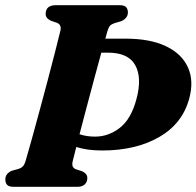

<svg xmlns="http://www.w3.org/2000/svg" viewBox="-24 -720 757 740"><path d="M256 -98Q253 -84 257 -77Q261 -70 270.5 -67L292.5 -60Q313 -50.5 312.5 -33.5Q312.5 -18.5 302.5 -9.2Q292.5 0 274.5 0H29Q9.5 0 3 -8Q-3.5 -16 -3.5 -28.5Q-3.5 -41 4 -49.5Q11.5 -58 22 -62L45.5 -68.5Q57.5 -72 64 -78.8Q70.5 -85.5 75 -101Q85 -135 98.8 -184.8Q112.5 -234.5 128.2 -292.2Q144 -350 159.2 -408Q174.5 -466 187.5 -516.8Q200.5 -567.5 209 -602.5Q214 -625 194.5 -632.5L172.5 -640Q151.5 -649.5 152 -667Q152.5 -700 191.5 -700H436.5Q456 -700 462.5 -692Q469 -684 469 -671.5Q468.5 -659 461 -650.8Q453.5 -642.5 442.5 -638L418 -631Q406 -627 400.2 -621Q394.5 -615 390 -600Q386.5 -587 382 -571H460.5Q554.5 -571 615.8 -541.8Q677 -512.5 700.5 -460Q724 -407.5 705 -339Q678.5 -242.5 588.5 -191.2Q498.5 -140 370 -140Q311.5 -140 270 -153.5Q260.5 -116.5 256 -98ZM341 -193.5Q393.5 -193 437.5 -227Q481.5 -261 502 -338.5Q524 -420.5 497.2 -468.8Q470.5 -517 392.5 -517H366.5Q353.5 -469.5 338.5 -414Q323.5 -358.5 309 -303.5Q294.5 -248.5 282.5 -202.5Q310 -193.5 341 -193.5Z"/></svg>

Font: Fraunces 72pt S050
Style: Bold Italic
Weight: 700
Italic angle: -16°
Version: Version 1.000; ttfautohint (v1.8.3)